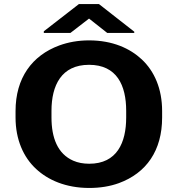

<svg xmlns="http://www.w3.org/2000/svg" viewBox="-20 -921 888 951"><path d="M783 -339V-371C783 -481 745 -568 682 -627C624 -681 538 -721 421 -721C367 -721 318 -712 274 -696C138 -646 57 -534 57 -371V-339C57 -230 96 -142 159 -84C217 -30 305 10 422 10C476 10 525 2 569 -14C705 -64 783 -175 783 -339ZM422 -110C392 -110 366 -115 343 -125C265 -159 235 -239 235 -339V-372C235 -498 284 -600 421 -600C559 -600 605 -498 605 -372V-339C605 -214 559 -110 422 -110ZM645 -764 470 -901H371L197 -766V-758H329L421 -829L511 -758H645Z"/></svg>

Font: Asimov
Style: XWid
Weight: 500
Designer: Google
Version: Version 2.000980; 2014